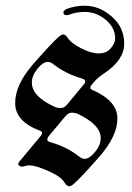

<svg xmlns="http://www.w3.org/2000/svg" viewBox="-20 -644 465 674"><path d="M185.5 -514.2Q195.3 -522.9 202.6 -522.9Q210 -522.9 217.8 -510.7Q229.5 -492.7 264.6 -474.6Q299.8 -456.5 326.7 -456.5Q353.5 -456.5 368.9 -474.6Q384.3 -492.7 384.3 -508.8Q384.3 -546.9 351.1 -574.5Q317.9 -602.1 277.3 -602.1Q249 -602.1 223.6 -592.8Q218.8 -590.8 212.9 -590.8Q202.6 -590.8 202.6 -600.1Q202.6 -607.9 214.4 -612.8Q244.6 -624 277.3 -624Q328.6 -624 372.3 -585.9Q416 -547.9 416 -490.7Q416 -433.6 346.7 -387.2Q321.8 -370.6 310.1 -356.4L300.8 -345.2Q296.9 -340.3 296.9 -335.9Q296.9 -331.5 304.7 -328.1Q392.1 -290 392.1 -228.3Q392.1 -166.5 329.6 -95Q267.1 -23.4 239.7 1Q230 9.8 222.4 9.8Q214.8 9.8 207 -2.4Q194.8 -22.5 161.6 -38.1Q108.9 -63.5 82 -63.5Q74.7 -63.5 68.8 -61.3Q63 -59.1 57.4 -59.1Q51.8 -59.1 47.9 -62Q43.9 -64.9 43.9 -68.4Q43.9 -71.8 47.9 -76.7L124 -168Q127.9 -172.9 127.9 -177.5Q127.9 -182.1 120.1 -185.1Q33.2 -217.8 33.2 -282Q33.2 -346.2 95.7 -418Q158.2 -489.7 185.5 -514.2ZM91.8 -354Q91.8 -305.7 170.9 -269.5Q181.6 -264.6 193.4 -264.6Q205.1 -264.6 215.8 -277.3L272.5 -345.7Q279.3 -353 279.3 -358.9Q279.3 -364.7 268.6 -368.2Q209 -385.3 167 -418.9Q157.2 -426.8 147.5 -426.8Q131.3 -426.8 111.6 -402.8Q91.8 -378.9 91.8 -354ZM156.7 -145Q216.3 -127.9 257.8 -94.2Q267.6 -86.4 277.3 -86.4Q293.5 -86.4 313.5 -110.4Q333.5 -134.3 333.5 -159.2Q333.5 -205.6 254.4 -243.7Q243.7 -248.5 231.9 -248.5Q220.2 -248.5 209.5 -235.8L152.3 -167.5Q146 -160.2 146 -154.1Q146 -147.9 156.7 -145Z"/></svg>

Font: UnifrakturMaguntia21
Style: Book
Weight: 400
Designer: j. 'mach' wust, Gerrit Ansmann, Georg Duffner, based on a font by Peter Wiegel, original typeface by Carl Albert Fahrenw
Version: Version 2017-03-19